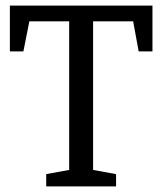

<svg xmlns="http://www.w3.org/2000/svg" viewBox="-20 -668 581 688"><path d="M145.6 0V-44.1L227.9 -59.1V-591.6H85.2L63.8 -483.8H15.4V-648H526.3V-483.8H476.9L457.1 -591.6H313.6V-59.1L395.9 -44V0Z"/></svg>

Font: Faustina Light
Style: Regular
Weight: 300
Designer: Alfonso Garcia
Foundry: http://www.omnibus-type.com
Version: Version 1.200